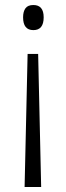

<svg xmlns="http://www.w3.org/2000/svg" viewBox="-20 -556 264 765"><path d="M154 -487Q154 -436 113 -436Q72 -436 72 -487Q72 -510 81.5 -523Q91 -536 113 -536Q154 -536 154 -487ZM90 -341H132L144 189H78Z"/></svg>

Font: Noto Sans Myanmar UI Condensed Light
Style: Regular
Weight: 300
Width: 3
Designer: Monotype Design Team
Foundry: Monotype Imaging Inc.
Version: Version 2.103; ttfautohint (v1.8.4.7-5d5b)